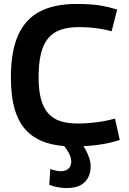

<svg xmlns="http://www.w3.org/2000/svg" viewBox="-20 -730 652 970"><path d="M35 -339Q35 -471 72 -553Q109 -635 182.5 -672.5Q256 -710 365 -710Q398 -710 425.5 -708.5Q453 -707 477.5 -703.5Q502 -700 525 -694.5Q548 -689 572 -682L544 -572Q515 -580 487 -584.5Q459 -589 432.5 -591Q406 -593 378 -593Q326 -593 287.5 -580Q249 -567 224 -537.5Q199 -508 187 -459Q175 -410 175 -340Q175 -274 187 -229.5Q199 -185 223.5 -157.5Q248 -130 285 -118Q322 -106 372 -106Q418 -106 468.5 -112.5Q519 -119 561 -131L585 -23Q561 -15 535.5 -9Q510 -3 481 1Q452 5 420 7.5Q388 10 350 10Q273 10 214 -9Q155 -28 115 -68.5Q75 -109 55 -176Q35 -243 35 -339ZM234 124Q249 129 262.5 132Q276 135 287 135Q312 135 326 122Q340 109 340 85Q340 71 334 56.5Q328 42 317.5 26Q307 10 293 -4H390Q404 10 414.5 30Q425 50 431.5 70.5Q438 91 438 111Q438 141 426 165.5Q414 190 388 205Q362 220 317 220Q298 220 276 216.5Q254 213 229 204Z"/></svg>

Font: Georama ExtraCondensed Thin SemiBold
Style: Regular
Weight: 600
Version: Version 1.001